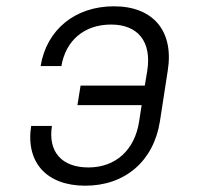

<svg xmlns="http://www.w3.org/2000/svg" viewBox="-20 -580 640 610"><path d="M251 10C377 10 468 -68 488 -194L513 -356C533 -481 467 -560 342 -560C219 -560 128 -486 109 -370H175C189 -452 248 -502 333 -502C419 -502 462 -447 448 -356L440 -308H236L226 -246H430L422 -194C408 -103 347 -48 261 -48C176 -48 132 -98 145 -180H79C61 -64 128 10 251 10Z"/></svg>

Font: JetBrains Mono ExtraLight
Style: Italic
Weight: 240
Italic angle: -9°
Monospace: yes
Designer: Philipp Nurullin, Konstantin Bulenkov
Foundry: JetBrains
Version: Version 2.305